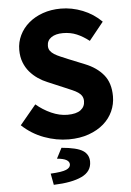

<svg xmlns="http://www.w3.org/2000/svg" viewBox="-60 -708 676 991"><g transform="rotate(-5 278.0 -212.5)"><path d="M276 12Q212 12 148.5 -11.5Q85 -35 35 -82L119 -183Q154 -153 196.5 -134Q239 -115 280 -115Q326 -115 348.5 -132Q371 -149 371 -178Q371 -193 364.5 -204Q358 -215 345.5 -223.5Q333 -232 315.5 -239.5Q298 -247 277 -256L192 -292Q167 -302 143.5 -318Q120 -334 101.5 -355.5Q83 -377 72 -405.5Q61 -434 61 -470Q61 -510 78 -545.5Q95 -581 126 -607.5Q157 -634 199.5 -649Q242 -664 293 -664Q350 -664 405.5 -642Q461 -620 503 -578L428 -485Q396 -510 364 -523.5Q332 -537 293 -537Q255 -537 232.5 -521.5Q210 -506 210 -478Q210 -463 217.5 -452.5Q225 -442 238.5 -433.5Q252 -425 270 -417.5Q288 -410 309 -401L393 -367Q453 -343 487.5 -301Q522 -259 522 -190Q522 -149 505.5 -112.5Q489 -76 457.5 -48.5Q426 -21 380 -4.5Q334 12 276 12ZM178 239 167 180Q226 177 248 167.5Q270 158 270 141Q270 127 255 118Q240 109 206 106L234 52Q314 59 344.5 79Q375 99 375 136Q375 187 323.5 211.5Q272 236 178 239Z"/></g></svg>

Font: Font
Style: ¶
Weight: 700
Designer: Paul D. Hunt
Foundry: Adobe Systems Incorporated
Version: Version 3.000